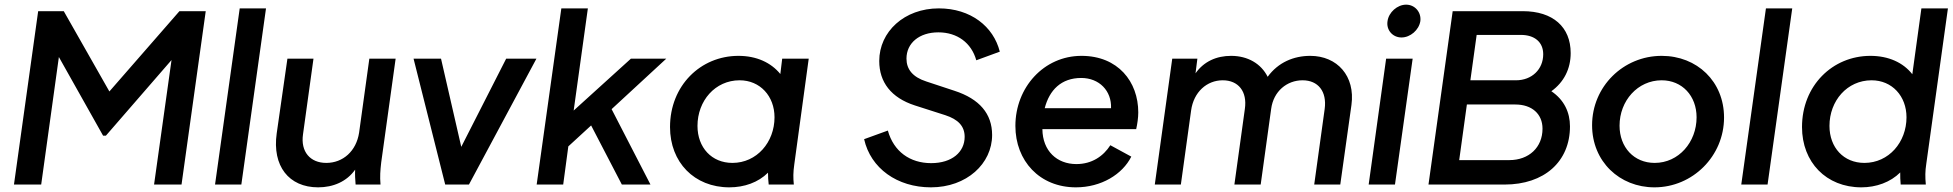

<svg xmlns="http://www.w3.org/2000/svg" viewBox="-20 -793 8390 825"><path d="M40 0H157L233 -548L423 -210H435L717 -535L642 0H760L864 -745H751L450 -400L254 -745H144Z M904 0H1017L1123 -757H1010Z M1347 12C1412 12 1470 -13 1506 -64C1505 -43 1506 -23 1508 0H1615C1612 -35 1614 -60 1618 -95L1680 -541H1567L1523 -223C1511 -144 1454 -93 1382 -93C1313 -93 1271 -141 1282 -216L1327 -541H1215L1169 -220C1149 -80 1221 12 1347 12Z M1893 0H1995L2285 -541H2155L1962 -162L1875 -541H1757Z M2286 0H2400L2422 -164L2520 -254L2652 0H2775L2608 -324L2843 -541H2691L2445 -318L2506 -757H2392Z M3114 12C3178 12 3238 -9 3280 -51C3280 -33 3281 -18 3283 0H3391C3388 -29 3388 -52 3393 -87L3455 -541H3341L3333 -475C3293 -524 3231 -553 3153 -553C2990 -553 2859 -425 2859 -247C2859 -96 2963 12 3114 12ZM2977 -252C2977 -360 3053 -448 3158 -448C3246 -448 3308 -380 3308 -289C3308 -182 3232 -93 3127 -93C3038 -93 2977 -159 2977 -252Z M3980 12C4134 12 4243 -90 4243 -213C4243 -304 4189 -368 4081 -403L3960 -443C3901 -462 3875 -496 3875 -541C3875 -608 3930 -654 4012 -654C4093 -654 4154 -609 4175 -534L4276 -571C4249 -679 4151 -757 4014 -757C3866 -757 3758 -657 3758 -531C3758 -440 3809 -373 3911 -340L4042 -298C4097 -280 4125 -251 4125 -205C4125 -140 4071 -92 3981 -92C3890 -92 3820 -142 3795 -232L3693 -195C3721 -70 3835 12 3980 12Z M4603 12C4712 12 4803 -44 4841 -120L4751 -169C4721 -122 4672 -88 4605 -88C4522 -88 4460 -144 4459 -238H4862C4867 -260 4871 -287 4871 -310C4871 -442 4784 -553 4627 -553C4465 -553 4343 -417 4343 -252C4343 -102 4447 12 4603 12ZM4469 -328C4489 -406 4540 -458 4626 -458C4703 -458 4757 -403 4754 -328Z M4942 0H5054L5098 -318C5109 -398 5166 -448 5234 -448C5301 -448 5340 -400 5329 -325L5284 0H5397L5442 -325C5452 -401 5510 -448 5577 -448C5644 -448 5682 -400 5672 -325L5627 0H5739L5787 -342C5804 -466 5726 -553 5610 -553C5539 -553 5472 -525 5427 -463C5399 -519 5342 -553 5270 -553C5207 -553 5153 -529 5117 -478L5125 -541H5017Z M5861 0H5974L6050 -541H5936ZM5942 -702C5936 -664 5964 -632 6002 -632C6040 -632 6077 -664 6083 -702C6088 -740 6060 -773 6022 -773C5984 -773 5947 -740 5942 -702Z M6118 0H6445C6615 0 6726 -98 6726 -250C6726 -310 6701 -364 6646 -401C6700 -440 6729 -497 6729 -565C6729 -677 6653 -745 6523 -745H6222ZM6250 -105 6283 -344H6491C6563 -344 6608 -303 6608 -240C6608 -160 6550 -105 6465 -105ZM6298 -448 6325 -643H6515C6574 -643 6611 -612 6611 -560C6611 -495 6562 -448 6494 -448Z M7089 12C7253 12 7388 -122 7388 -288C7388 -443 7272 -553 7120 -553C6955 -553 6821 -421 6821 -255C6821 -99 6939 12 7089 12ZM6939 -253C6939 -360 7017 -448 7120 -448C7208 -448 7270 -381 7270 -289C7270 -182 7193 -93 7090 -93C7001 -93 6939 -160 6939 -253Z M7462 0H7575L7681 -757H7568Z M7978 12C8042 12 8103 -10 8145 -52C8145 -35 8145 -19 8147 0H8255C8252 -33 8252 -57 8257 -89L8350 -757H8236L8197 -474C8158 -524 8095 -553 8017 -553C7854 -553 7723 -425 7723 -247C7723 -96 7827 12 7978 12ZM7841 -252C7841 -360 7917 -448 8022 -448C8110 -448 8172 -380 8172 -289C8172 -182 8096 -93 7991 -93C7902 -93 7841 -159 7841 -252Z"/></svg>

Font: Mluvka SemiBold
Style: Italic
Weight: 600
Italic angle: -8°
Designer: Modified by Jiří Krblich, Original typeface by Gumpita Rahayu
Foundry: Gumpita Rahayu & Jiří Krblich
Version: Version 2.000;Glyphs 3.1.1 (3134)